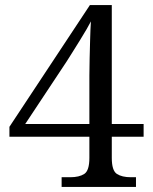

<svg xmlns="http://www.w3.org/2000/svg" viewBox="-20 -734 599 754"><path d="M222 0V-38H256Q291 -38 311 -51Q331 -64 331 -114V-197H17V-236L333 -714H419V-247H544V-197H419V-114Q419 -64 439 -51Q459 -38 494 -38H514V0ZM79 -247H331V-438Q331 -467 332 -505Q333 -543 334 -581Q335 -619 337 -650Q332 -640 320.5 -620Q309 -600 294 -576Q279 -552 265 -529.5Q251 -507 242 -493Z"/></svg>

Font: Noto Serif Hentaigana
Style: Regular
Weight: 400
Designer: Kazuhiro Yamada
Foundry: nipponia
Version: Version 1.000; ttfautohint (v1.8.4.7-5d5b)